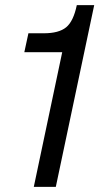

<svg xmlns="http://www.w3.org/2000/svg" viewBox="-20 -730 394 750"><path d="M112 0 223 -526H75L91 -600H151Q210 -600 238.5 -623.5Q267 -647 280 -710H348L198 0Z"/></svg>

Font: Geist Regular
Style: Italic
Weight: 400
Italic angle: -12°
Designer: Basement.studio, Andrés Briganti, Mateo Zaragoza
Foundry: Basement.studio, Vercel, Andrés Briganti, Guido Ferreyra, Mateo Zaragoza
Version: Version 1.500; ttfautohint (v1.8.4.7-5d5b)